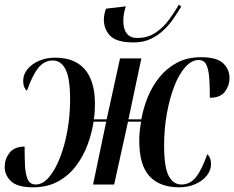

<svg xmlns="http://www.w3.org/2000/svg" viewBox="-35 -787 999 819"><path d="M535 -606Q463 -606 435.5 -634Q408 -662 408 -704Q408 -724 417 -750L502 -760Q496 -743 493.5 -727.5Q491 -712 491 -698Q491 -663 506 -644Q521 -625 550 -625Q595 -625 628.5 -647.5Q662 -670 686 -703Q710 -736 728 -767L738 -759Q725 -737 707 -710.5Q689 -684 665 -660.5Q641 -637 609 -621.5Q577 -606 535 -606ZM106 12Q40 12 12.5 -13.5Q-15 -39 -15 -76Q-15 -108 5 -134.5Q25 -161 70 -162Q70 -121 71.5 -84Q73 -47 82.5 -23.5Q92 0 117 0Q147 0 173 -30Q199 -60 219.5 -111Q240 -162 252 -227Q264 -292 264 -363Q264 -454 244.5 -491.5Q225 -529 190 -529Q154 -529 128.5 -497.5Q103 -466 80 -400Q74 -404 69 -414.5Q64 -425 64 -444Q64 -469 82 -491.5Q100 -514 131 -527.5Q162 -541 200 -541Q284 -541 327 -491Q370 -441 370 -343Q370 -328 369 -311.5Q368 -295 365 -278H420L477 -538H568L513 -278H568Q576 -325 595 -372Q614 -419 645 -457.5Q676 -496 720 -519.5Q764 -543 823 -543Q889 -543 916.5 -517.5Q944 -492 944 -454Q944 -422 924.5 -396Q905 -370 860 -370Q860 -411 858 -448Q856 -485 846.5 -508Q837 -531 812 -531Q782 -531 755 -500.5Q728 -470 708 -418Q688 -366 676.5 -301Q665 -236 665 -166Q665 -74 684.5 -37Q704 0 739 0Q776 0 801 -31.5Q826 -63 849 -129Q855 -125 860 -114.5Q865 -104 865 -85Q865 -61 847.5 -38.5Q830 -16 799 -2Q768 12 729 12Q647 12 603 -35Q559 -82 559 -187Q559 -227 567 -268H511L452 0H362L418 -268H364Q357 -219 338.5 -169.5Q320 -120 289 -79Q258 -38 212.5 -13Q167 12 106 12Z"/></svg>

Font: Noto Serif Display ExtraCondensed SemiBold
Style: Italic
Weight: 600
Width: 2
Italic angle: -12°
Designer: Monotype Design Team
Foundry: Monotype Imaging Inc.
Version: Version 2.009